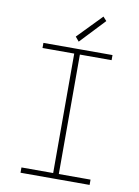

<svg xmlns="http://www.w3.org/2000/svg" viewBox="-99 -983 759 1048"><g transform="rotate(10 281.0 -459.0)"><path d="M265.6 0V-719.7H296.9V0ZM89.8 0V-29.3H472.7V0ZM89.8 -691.4V-719.7H472.7V-691.4ZM278.3 -759.8 257.8 -784.2 387.7 -918 407.2 -896.5Z"/></g></svg>

Font: Reddit Mono ExtraLight
Style: Regular
Weight: 250
Monospace: yes
Designer: Stephen Hutchings
Foundry: Reddit
Version: Version 1.014